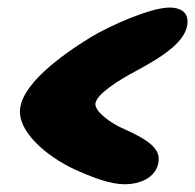

<svg xmlns="http://www.w3.org/2000/svg" viewBox="-20 -576 504 496"><path d="M302 -100C349 -100 390 -123 390 -166C390 -192.5 363.5 -215 302 -242C261.5 -259.5 224 -289.5 226.5 -309C230 -333 286.5 -369 332 -393C398.5 -429 464.5 -469.5 464.5 -520.5C464.5 -543.5 447.5 -556.5 418 -556.5C370.5 -556.5 266.5 -511.5 213 -479C138.5 -433 31.5 -356 31.5 -287.5C31.5 -226.5 113.5 -163 185 -133C224.5 -115.5 267.5 -100 302 -100Z"/></svg>

Font: Gluten
Style: Bold Italic
Weight: 700
Italic angle: -13°
Designer: Tyler Finck
Foundry: Etcetera Type Company
Version: Version 0.920